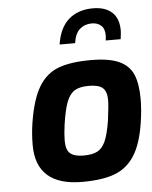

<svg xmlns="http://www.w3.org/2000/svg" viewBox="-55 -823 692 874"><g transform="rotate(-5 291.5 -385.5)"><path d="M75 -181Q75 -232 83 -283Q100 -389 134 -445Q168 -501 224 -522Q280 -543 372 -543Q456 -543 501.5 -522Q547 -501 565 -459Q583 -417 583 -347Q583 -298 574 -239Q559 -142 524.5 -89Q490 -36 433.5 -15Q377 6 286 6Q75 6 75 -181ZM426 -261Q435 -329 435 -354Q435 -394 416.5 -410.5Q398 -427 353 -427Q312 -427 289 -413.5Q266 -400 252 -365Q238 -330 228 -261Q222 -218 222 -188Q222 -145 241.5 -129Q261 -113 302 -113Q342 -113 365 -125Q388 -137 402 -168Q416 -199 426 -261ZM402 -777Q458 -777 489 -749Q520 -721 520 -665Q520 -654 516 -626H448Q450 -642 450 -648Q450 -680 433.5 -694.5Q417 -709 391 -709Q359 -709 336.5 -689.5Q314 -670 308 -626H237Q249 -703 292 -740Q335 -777 402 -777Z"/></g></svg>

Font: Exo
Style: Bold Italic
Weight: 700
Italic angle: -9°
Designer: Natanael Gama
Foundry: Natanael Gama
Version: Version 1.500; ttfautohint (v1.6)